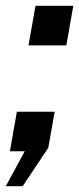

<svg xmlns="http://www.w3.org/2000/svg" viewBox="-48 -520 272 660"><path d="M-28 120 37 0H-14L10 -136H140L118 -12L30 120ZM74 -500H204L180 -364H50Z"/></svg>

Font: Cabin
Style: Bold Italic
Weight: 700
Italic angle: -7°
Designer: Pablo Impallari
Foundry: Pablo Impallari. http://www.impallari.com Igino Marini. http://www.ikern.com
Version: Version 2.200